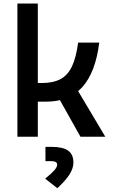

<svg xmlns="http://www.w3.org/2000/svg" viewBox="-20 -752 626 1056"><path d="M151.4 -192.9V-295.4H210Q272.5 -295.4 312.7 -316.9Q353 -338.4 376 -387.2Q398.9 -436 409.7 -517.6H525.9Q505.4 -354 433.1 -273.4Q360.8 -192.9 234.4 -192.9ZM75.7 0V-732.4H188V0ZM422.4 0 281.2 -252 385.3 -292 559.1 0ZM295.4 283.2 228.5 230.5Q263.7 202.1 279.1 184.3Q294.4 166.5 294.4 153.8Q294.4 134.3 261.7 134.3H230V55.7H263.7Q325.7 55.7 354.7 76.4Q383.8 97.2 383.8 141.6Q383.8 173.3 362.3 207.3Q340.8 241.2 295.4 283.2Z"/></svg>

Font: Cascadia Code Medium
Style: Regular
Weight: 500
Monospace: yes
Designer: Aaron Bell
Foundry: Saja Typeworks
Version: Version 2407.024